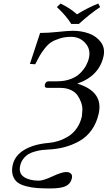

<svg xmlns="http://www.w3.org/2000/svg" viewBox="-20 -832 607 1084"><path d="M253.4 12.2Q232.9 13.2 218 14.9Q203.1 16.6 180.4 22.5Q157.7 28.3 142.1 37.4Q126.5 46.4 112.5 63.7Q98.6 81.1 93.8 104Q84.5 147.5 116 167.7Q147.5 188 199.2 188Q224.1 188 276.6 163.6Q329.1 139.2 353.5 139.2Q370.1 139.2 379.9 147.7Q389.6 156.2 385.7 174.8Q379.9 203.6 353.3 217.8Q326.7 231.9 262.7 231.9Q220.7 231.9 190.2 229.7Q159.7 227.5 128.2 219.5Q96.7 211.4 78.9 197.8Q61 184.1 52.7 159.4Q44.4 134.8 51.3 101.1Q63 46.4 116.9 14.2Q170.9 -18.1 253.4 -24.9Q282.2 -27.3 309.8 -36.1Q337.4 -44.9 365.2 -61.8Q393.1 -78.6 413.6 -108.2Q434.1 -137.7 442.4 -175.8Q444.3 -191.9 445.1 -212.2Q445.8 -232.4 437.7 -254.4Q429.7 -276.4 417 -294.4Q404.3 -312.5 379.2 -324.2Q354 -335.9 320.3 -335.9H247.6Q229.5 -335.9 233.4 -354Q237.3 -373 255.4 -373H302.2Q344.7 -373 378.7 -385.7Q412.6 -398.4 433.1 -419.2Q453.6 -439.9 465.6 -461.7Q477.5 -483.4 482.4 -505.9Q492.7 -554.7 461.2 -589.4Q429.7 -624 381.8 -624Q346.2 -624 316.9 -614.7Q287.6 -605.5 269 -593.5Q250.5 -581.5 231.9 -557.6Q213.4 -533.7 204.1 -517.1Q194.8 -500.5 178.7 -469.2L148.9 -471.2L206.5 -646Q253.4 -646 308.8 -652.1Q364.3 -658.2 391.1 -658.2Q439.9 -658.2 481.9 -643.1Q523.9 -627.9 549.1 -594.5Q574.2 -561 564.9 -516.1Q541 -403.3 416.5 -359.9Q564 -315.4 537.6 -191.9Q525.9 -137.7 497.1 -97.7Q468.3 -57.6 427.7 -35.2Q387.2 -12.7 344.5 -1.5Q301.8 9.8 253.4 12.2ZM382.3 -696.8Q356 -740.7 301.3 -792L321.8 -812Q376 -786.1 414.6 -751Q479.5 -790.5 534.7 -812L545.4 -792Q488.3 -754.4 425.3 -696.8Z"/></svg>

Font: Linux Biolinum O
Style: Italic
Weight: 400
Italic angle: -12°
Designer: Philipp H. Poll
Foundry: Philipp H. Poll
Version: Version 1.1.3